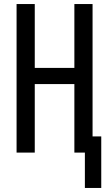

<svg xmlns="http://www.w3.org/2000/svg" viewBox="-20 -755 540 950"><path d="M400 175V0H348V-339H152V0H62V-735H152V-419H348V-735H438V-80H481V175Z"/></svg>

Font: Iosevka Curly Medium
Style: Regular
Weight: 500
Monospace: yes
Designer: Belleve Invis
Foundry: Belleve Invis
Version: Version 22.1.2; ttfautohint (v1.8.4)